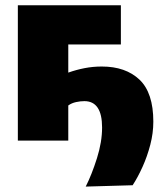

<svg xmlns="http://www.w3.org/2000/svg" viewBox="-20 -520 601 710"><path d="M297 170Q319.5 125.5 338.5 65.2Q357.5 5 357.5 -48.5Q357.5 -146 292 -146Q277.5 -146 261.2 -142.5Q245 -139 232.5 -130V0H46V-500.5H427V-355.5H232.5V-251.5Q262 -262 292.8 -268Q323.5 -274 356.5 -274Q444.5 -274 495.8 -225.5Q547 -177 547 -70Q547 -28 535.8 15.2Q524.5 58.5 507 97.2Q489.5 136 470.5 165Z"/></svg>

Font: Commissioner ExtraBold
Style: Regular
Weight: 800
Designer: Kostas Bartsokas
Foundry: Kostas Bartsokas
Version: Version 1.000; ttfautohint (v1.8.3)